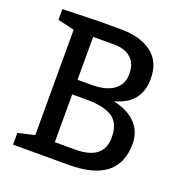

<svg xmlns="http://www.w3.org/2000/svg" viewBox="-126 -812 883 925"><g transform="rotate(20 315.0 -350.0)"><path d="M40 0V-60L125 -80V-620L40 -640V-695L225 -700H340Q438 -700 496.5 -656Q555 -612 555 -525Q555 -396 425 -363Q503 -345 541.5 -303Q580 -261 580 -200Q580 0 325 0ZM225 -325V-80H330Q475 -80 475 -195Q475 -267 431.5 -296Q388 -325 300 -325ZM225 -620V-400H300Q370 -400 410 -428.5Q450 -457 450 -511Q450 -566 418 -593Q386 -620 335 -620Z"/></g></svg>

Font: Bitter
Style: Regular
Weight: 400
Designer: Sol Matas
Foundry: Sol Matas
Version: Version 1.001